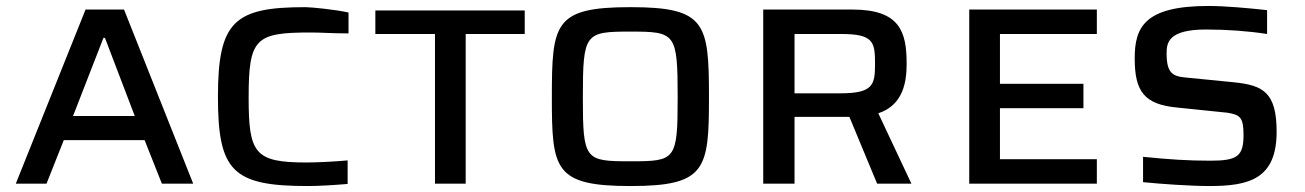

<svg xmlns="http://www.w3.org/2000/svg" viewBox="-20 -616 4377 644"><path d="M33 0H136L194 -146H465L523 0H628L396 -584H267ZM225 -227 327 -489H332L432 -227Z M1012 8C1050 8 1098 5 1146 1V-78C1116 -75 1050 -71 1009 -71C834 -71 814 -101 814 -289C814 -488 837 -507 1022 -507C1061 -507 1089 -504 1149 -504V-574C1105 -584 1023 -592 1004 -592C767 -592 711 -545 711 -292C711 -42 760 8 1012 8Z M1439 0H1542V-502H1740V-581H1239V-502H1439Z M2095 8C2348 8 2358 -48 2358 -289C2358 -538 2348 -592 2095 -592C1839 -592 1831 -538 1831 -289C1831 -48 1839 8 2095 8ZM2095 -75C1942 -75 1935 -79 1935 -289C1935 -505 1942 -510 2095 -510C2246 -510 2253 -505 2253 -289C2253 -79 2246 -75 2095 -75Z M2540 0H2645V-224H2829L2922 0H3037L2926 -236C3011 -264 3021 -344 3021 -402C3021 -509 2999 -584 2839 -584H2540ZM2645 -303V-502H2802C2910 -502 2915 -475 2915 -402C2915 -332 2909 -303 2799 -303Z M3231 0H3659V-82H3334V-253H3614V-335H3334V-502H3659V-584H3231Z M4037 8C4170 8 4262 -16 4262 -174C4262 -307 4216 -330 4119 -340L3957 -356C3913 -360 3893 -371 3893 -437C3893 -472 3898 -517 4025 -517C4096 -517 4165 -512 4230 -502V-582C4165 -589 4089 -596 4033 -596C3817 -596 3786 -523 3786 -420C3786 -309 3818 -265 3931 -255L4096 -238C4140 -231 4151 -222 4151 -163C4151 -92 4130 -77 4040 -77C3964 -77 3905 -81 3814 -90V-5C3872 1 3974 8 4037 8Z"/></svg>

Font: Saira UNSAM Medium SC
Style: Regular
Weight: 500
Designer: Hector Gatti with collaboration of the Omnibus-Type team
Foundry: Omnibus-Type
Version: Version 1.072;PS 001.072;hotconv 1.0.88;makeotf.lib2.5.64775